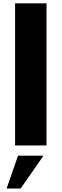

<svg xmlns="http://www.w3.org/2000/svg" viewBox="-20 -856 362 1130"><path d="M68.8 0V-836.2H253.8V0ZM101.2 253.8H18.8L86.2 60H236.2Z"/></svg>

Font: Now Alt Black
Style: Regular
Weight: 900
Designer: Alfredo Marco Pradil
Foundry: Alfredo Marco Pradil
Version: Version 1.002;PS 001.002;hotconv 1.0.88;makeotf.lib2.5.64775